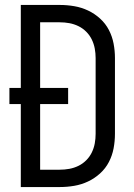

<svg xmlns="http://www.w3.org/2000/svg" viewBox="-20 -755 540 775"><path d="M64 0V-335H18V-400H64V-735H222Q251 -735 280 -730Q309 -725 335.5 -712.5Q362 -700 384 -680Q406 -660 419.5 -634Q433 -608 438.5 -579Q444 -550 444 -521V-215Q444 -185 438.5 -156Q433 -127 419.5 -101Q406 -75 384 -55Q362 -35 335.5 -22.5Q309 -10 280 -5Q251 0 221 0ZM142 -70H221Q241 -70 260 -73.5Q279 -77 296.5 -85.5Q314 -94 328 -108Q342 -122 350.5 -139.5Q359 -157 362.5 -176Q366 -195 366 -215V-521Q366 -540 362.5 -559Q359 -578 350.5 -595.5Q342 -613 328 -627Q314 -641 296.5 -649.5Q279 -658 260 -661.5Q241 -665 221 -665H142V-400H255V-335H142Z"/></svg>

Font: Iosevka www.saffi
Style: Regular
Weight: 400
Monospace: yes
Designer: Belleve Invis
Foundry: Belleve Invis
Version: Version 22.0.2; ttfautohint (v1.8.3)